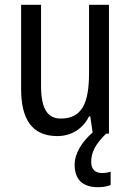

<svg xmlns="http://www.w3.org/2000/svg" viewBox="-20 -557 545 800"><path d="M360 117C360 78 377 44 422 0H434V-537H351V-253C351 -126 321 -63 233 -63C177 -63 151 -106 151 -199V-537H68V-186C68 -62 112 10 219 10C275 10 324 -18 351 -72H356L366 -5C323 32 291 81 291 129C291 190 323 223 389 223C411 223 428 219 441 214V158C433 161 422 164 405 164C376 164 360 148 360 117Z"/></svg>

Font: Noto Sans Lao Looped Condensed
Style: Regular
Weight: 400
Width: 3
Designer: Mark Frömberg, Ben Mitchell
Foundry: The Fontpad Ltd
Version: Version 1.003